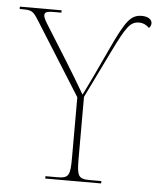

<svg xmlns="http://www.w3.org/2000/svg" viewBox="-63 -766 684 811"><g transform="rotate(5 279.0 -360.0)"><path d="M159 0H396V-10H348C298 -10 292 -21 292 -98V-358L389 -557C443 -667 459 -691 498 -691C512 -691 527 -685 540 -672C546 -677 549 -686 549 -692C549 -709 531 -720 506 -720C459 -720 438 -691 382 -571L325 -449C306 -408 298 -394 285 -367C260 -410 229 -461 203 -503L118 -639C105 -660 95 -675 95 -687C95 -697 99 -704 133 -704H166V-714H-11V-704H-2C41 -704 46 -701 71 -661L264 -354V-98C264 -21 258 -10 208 -10H159Z"/></g></svg>

Font: Noto Serif Display Thin
Style: Regular
Weight: 100
Designer: Monotype Design Team
Foundry: Monotype Imaging Inc.
Version: Version 2.009